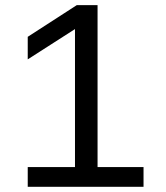

<svg xmlns="http://www.w3.org/2000/svg" viewBox="-20 -720 640 740"><path d="M86.9 0V-76.2H269V-607.9L86.9 -491.2V-578.1L275.9 -700.2H356V-76.2H533.2V0Z"/></svg>

Font: CommitMono
Style: Regular
Weight: 400
Monospace: yes
Designer: Eigil Nikolajsen
Foundry: Eigil Nikolajsen
Version: Version 1.143